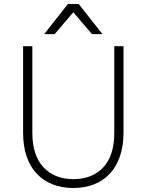

<svg xmlns="http://www.w3.org/2000/svg" viewBox="-20 -930 730 956"><path d="M345 6Q288 6 242 -12Q196 -30 163 -65Q130 -100 112.5 -151.5Q95 -203 95 -270V-700H141V-270Q141 -156 196.5 -97Q252 -38 345 -38Q439 -38 494 -96.5Q549 -155 549 -270V-700H595V-270Q595 -204 577.5 -152.5Q560 -101 527 -65.5Q494 -30 448 -12Q402 6 345 6ZM345 -869 252 -760H200L318 -910H372L490 -760H438Z"/></svg>

Font: Retni Sans Light
Style: Regular
Weight: 300
Designer: Vitaly Kuzmin
Foundry: ParaType Ltd.
Version: Version 1.00;March 2, 2019;FontCreator 11.5.0.2425 64-bit; t